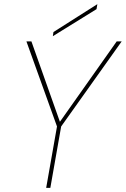

<svg xmlns="http://www.w3.org/2000/svg" viewBox="-20 -903 605 923"><path d="M254 -295 107 -704H131L271 -309H262L541 -704H565L274 -295L222 0H202ZM237 -749 448 -883 444 -859 234 -729Z"/></svg>

Font: Poppins Variable
Style: Italic
Weight: 100
Italic angle: -10°
Designer: Jonny Pinhorn
Foundry: Indian Type Foundry
Version: Version 6.000